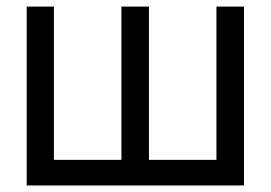

<svg xmlns="http://www.w3.org/2000/svg" viewBox="-20 -566 826 586"><path d="M61.5 -545.9H144.5V-78.1H350.6V-545.9H434.6V-78.1H640.6V-545.9H724.6V0H61.5Z"/></svg>

Font: Inter Display
Style: Regular
Weight: 400
Designer: Rasmus Andersson
Foundry: rsms
Version: Version 4.000;git-37864ae